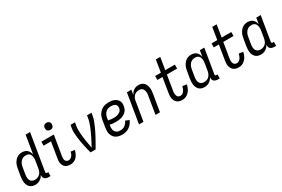

<svg xmlns="http://www.w3.org/2000/svg" viewBox="88 -1838 4323 2948"><g transform="rotate(-30 2250.0 -363.5)"><path d="M168 8Q141 8 116.5 0Q92 -8 74.5 -25Q57 -42 46.5 -65Q36 -88 32.5 -113.5Q29 -139 30.5 -166Q32 -193 36 -219L56 -339Q60 -362 66 -384.5Q72 -407 83 -428.5Q94 -450 109.5 -469Q125 -488 145 -502Q165 -516 188 -522Q211 -528 234 -528Q260 -528 284.5 -520.5Q309 -513 326.5 -497Q344 -481 354.5 -458.5Q365 -436 369 -411L422 -735H501L394 -87Q393 -82 394 -77Q395 -72 397.5 -68.5Q400 -65 405 -63.5Q410 -62 415 -62H436L435 8H403Q384 8 365.5 3Q347 -2 334 -14Q321 -26 316.5 -45Q312 -64 314 -83Q304 -63 288.5 -45.5Q273 -28 253.5 -15.5Q234 -3 211.5 2.5Q189 8 168 8ZM200 -62Q223 -62 247.5 -70Q272 -78 289.5 -95.5Q307 -113 317 -136.5Q327 -160 331 -183L351 -303Q354 -321 355.5 -339Q357 -357 354.5 -374Q352 -391 346 -407Q340 -423 328.5 -435Q317 -447 300.5 -452.5Q284 -458 266 -458Q250 -458 233 -454.5Q216 -451 201 -442Q186 -433 174 -420Q162 -407 153.5 -391.5Q145 -376 140.5 -360Q136 -344 133 -328L113 -208Q110 -191 109 -173.5Q108 -156 110.5 -139.5Q113 -123 120 -108Q127 -93 139 -82.5Q151 -72 167 -67Q183 -62 200 -62Z M790 8Q767 8 745.5 3Q724 -2 706.5 -14.5Q689 -27 678 -45.5Q667 -64 662 -85.5Q657 -107 658 -130Q659 -153 663 -175L708 -450H576L577 -520H798L739 -164Q736 -146 736.5 -128Q737 -110 744 -94.5Q751 -79 766 -70.5Q781 -62 799 -62Q817 -62 833.5 -71.5Q850 -81 861.5 -96Q873 -111 879.5 -128.5Q886 -146 890 -163L959 -154Q955 -134 947.5 -114Q940 -94 929.5 -75.5Q919 -57 904 -40.5Q889 -24 870.5 -13Q852 -2 831.5 3Q811 8 790 8ZM788 -608Q774 -608 760 -613Q746 -618 738 -629Q730 -640 727.5 -655Q725 -670 727 -685Q729 -695 734.5 -705Q740 -715 748.5 -721.5Q757 -728 767.5 -730.5Q778 -733 789 -733Q803 -733 817 -727.5Q831 -722 839.5 -711Q848 -700 850.5 -685Q853 -670 850 -655Q848 -645 842.5 -635Q837 -625 828.5 -618.5Q820 -612 809.5 -610Q799 -608 788 -608Z M1239 0H1149Q1139 -38 1129.5 -75.5Q1120 -113 1112 -151.5Q1104 -190 1097.5 -229Q1091 -268 1086.5 -307Q1082 -346 1080 -386.5Q1078 -427 1085 -468L1094 -520H1173L1164 -468Q1158 -432 1158 -397Q1158 -362 1160 -327.5Q1162 -293 1166.5 -258.5Q1171 -224 1176.5 -190Q1182 -156 1187.5 -122.5Q1193 -89 1200 -55Q1218 -89 1236.5 -122.5Q1255 -156 1271.5 -190Q1288 -224 1304 -258Q1320 -292 1334.5 -327Q1349 -362 1360.5 -397Q1372 -432 1378 -468L1387 -520H1466L1457 -468Q1450 -427 1435 -386.5Q1420 -346 1402.5 -307Q1385 -268 1365.5 -229Q1346 -190 1325 -151.5Q1304 -113 1282.5 -75.5Q1261 -38 1239 0Z M1710 8Q1681 8 1652.5 2Q1624 -4 1601 -18Q1578 -32 1561.5 -54.5Q1545 -77 1537.5 -104Q1530 -131 1530.5 -160.5Q1531 -190 1536 -219L1556 -339Q1560 -364 1568 -389Q1576 -414 1591 -436.5Q1606 -459 1626 -477.5Q1646 -496 1670.5 -507.5Q1695 -519 1720 -523.5Q1745 -528 1770 -528Q1795 -528 1819.5 -525Q1844 -522 1866 -513Q1888 -504 1906 -489.5Q1924 -475 1935.5 -454.5Q1947 -434 1949 -409.5Q1951 -385 1947 -360Q1943 -336 1933 -313Q1923 -290 1905.5 -272Q1888 -254 1865.5 -241.5Q1843 -229 1819 -222Q1795 -215 1771 -212.5Q1747 -210 1724 -210Q1696 -210 1668.5 -212.5Q1641 -215 1615 -221L1613 -208Q1610 -190 1609.5 -171.5Q1609 -153 1612.5 -136Q1616 -119 1626 -104.5Q1636 -90 1649.5 -80Q1663 -70 1680.5 -66Q1698 -62 1717 -62Q1737 -62 1758.5 -68Q1780 -74 1798 -87.5Q1816 -101 1830 -119.5Q1844 -138 1852 -158L1918 -130Q1905 -100 1883.5 -73Q1862 -46 1834 -27Q1806 -8 1774 0Q1742 8 1710 8ZM1724 -280Q1739 -280 1754.5 -281.5Q1770 -283 1785 -287Q1800 -291 1814.5 -298Q1829 -305 1841.5 -316Q1854 -327 1861 -341.5Q1868 -356 1870 -371Q1873 -391 1867 -410Q1861 -429 1845.5 -439.5Q1830 -450 1810.5 -454Q1791 -458 1771 -458Q1754 -458 1736.5 -454.5Q1719 -451 1704 -442.5Q1689 -434 1676 -421Q1663 -408 1654 -392.5Q1645 -377 1640.5 -360.5Q1636 -344 1633 -328L1627 -291Q1650 -285 1674.5 -282.5Q1699 -280 1724 -280Z M2008 0 2094 -520H2173L2159 -438Q2170 -458 2184.5 -475Q2199 -492 2218 -504.5Q2237 -517 2258.5 -522.5Q2280 -528 2301 -528Q2327 -528 2351.5 -520Q2376 -512 2393.5 -494.5Q2411 -477 2420.5 -454Q2430 -431 2434 -405.5Q2438 -380 2436 -353.5Q2434 -327 2430 -301L2380 0H2301L2352 -312Q2355 -329 2356.5 -346Q2358 -363 2355.5 -379.5Q2353 -396 2346.5 -411Q2340 -426 2329 -437Q2318 -448 2302.5 -453Q2287 -458 2270 -458Q2247 -458 2223.5 -449.5Q2200 -441 2182.5 -423.5Q2165 -406 2155.5 -383Q2146 -360 2143 -337L2087 0Z M2774 8Q2750 8 2726.5 2Q2703 -4 2685 -18Q2667 -32 2656 -52.5Q2645 -73 2640 -96Q2635 -119 2636.5 -143.5Q2638 -168 2642 -193L2684 -450H2594V-520H2696L2731 -735H2809L2774 -520H2944V-450H2762L2718 -181Q2716 -168 2715 -154Q2714 -140 2715.5 -127Q2717 -114 2721.5 -102Q2726 -90 2734 -80.5Q2742 -71 2754.5 -66.5Q2767 -62 2780 -62Q2793 -62 2806.5 -67Q2820 -72 2830.5 -81.5Q2841 -91 2848.5 -102.5Q2856 -114 2861.5 -126.5Q2867 -139 2871 -151.5Q2875 -164 2878 -177L2952 -165Q2948 -144 2940.5 -123Q2933 -102 2921.5 -82Q2910 -62 2894 -45Q2878 -28 2858.5 -15.5Q2839 -3 2817.5 2.5Q2796 8 2774 8Z M3168 8Q3141 8 3116.5 0Q3092 -8 3074.5 -25Q3057 -42 3046.5 -65Q3036 -88 3032.5 -113.5Q3029 -139 3030.5 -166Q3032 -193 3036 -219L3056 -339Q3060 -362 3066 -384.5Q3072 -407 3083 -428.5Q3094 -450 3109.5 -469Q3125 -488 3145 -502Q3165 -516 3188 -522Q3211 -528 3234 -528Q3260 -528 3284.5 -520.5Q3309 -513 3326.5 -497Q3344 -481 3354.5 -458.5Q3365 -436 3369 -411L3387 -520H3466L3394 -87Q3393 -82 3394 -77Q3395 -72 3397.5 -68.5Q3400 -65 3405 -63.5Q3410 -62 3415 -62H3436L3435 8H3403Q3384 8 3365.5 3Q3347 -2 3334 -14Q3321 -26 3316.5 -45Q3312 -64 3314 -83Q3304 -63 3288.5 -45.5Q3273 -28 3253.5 -15.5Q3234 -3 3211.5 2.5Q3189 8 3168 8ZM3200 -62Q3223 -62 3247.5 -70Q3272 -78 3289.5 -95.5Q3307 -113 3317 -136.5Q3327 -160 3331 -183L3351 -303Q3354 -321 3355.5 -339Q3357 -357 3354.5 -374Q3352 -391 3346 -407Q3340 -423 3328.5 -435Q3317 -447 3300.5 -452.5Q3284 -458 3266 -458Q3250 -458 3233 -454.5Q3216 -451 3201 -442Q3186 -433 3174 -420Q3162 -407 3153.5 -391.5Q3145 -376 3140.5 -360Q3136 -344 3133 -328L3113 -208Q3110 -191 3109 -173.5Q3108 -156 3110.5 -139.5Q3113 -123 3120 -108Q3127 -93 3139 -82.5Q3151 -72 3167 -67Q3183 -62 3200 -62Z M3774 8Q3750 8 3726.5 2Q3703 -4 3685 -18Q3667 -32 3656 -52.5Q3645 -73 3640 -96Q3635 -119 3636.5 -143.5Q3638 -168 3642 -193L3684 -450H3594V-520H3696L3731 -735H3809L3774 -520H3944V-450H3762L3718 -181Q3716 -168 3715 -154Q3714 -140 3715.5 -127Q3717 -114 3721.5 -102Q3726 -90 3734 -80.5Q3742 -71 3754.5 -66.5Q3767 -62 3780 -62Q3793 -62 3806.5 -67Q3820 -72 3830.5 -81.5Q3841 -91 3848.5 -102.5Q3856 -114 3861.5 -126.5Q3867 -139 3871 -151.5Q3875 -164 3878 -177L3952 -165Q3948 -144 3940.5 -123Q3933 -102 3921.5 -82Q3910 -62 3894 -45Q3878 -28 3858.5 -15.5Q3839 -3 3817.5 2.5Q3796 8 3774 8Z M4168 8Q4141 8 4116.5 0Q4092 -8 4074.5 -25Q4057 -42 4046.5 -65Q4036 -88 4032.5 -113.5Q4029 -139 4030.5 -166Q4032 -193 4036 -219L4056 -339Q4060 -362 4066 -384.5Q4072 -407 4083 -428.5Q4094 -450 4109.5 -469Q4125 -488 4145 -502Q4165 -516 4188 -522Q4211 -528 4234 -528Q4260 -528 4284.5 -520.5Q4309 -513 4326.5 -497Q4344 -481 4354.5 -458.5Q4365 -436 4369 -411L4387 -520H4466L4394 -87Q4393 -82 4394 -77Q4395 -72 4397.5 -68.5Q4400 -65 4405 -63.5Q4410 -62 4415 -62H4436L4435 8H4403Q4384 8 4365.5 3Q4347 -2 4334 -14Q4321 -26 4316.5 -45Q4312 -64 4314 -83Q4304 -63 4288.5 -45.5Q4273 -28 4253.5 -15.5Q4234 -3 4211.5 2.5Q4189 8 4168 8ZM4200 -62Q4223 -62 4247.5 -70Q4272 -78 4289.5 -95.5Q4307 -113 4317 -136.5Q4327 -160 4331 -183L4351 -303Q4354 -321 4355.5 -339Q4357 -357 4354.5 -374Q4352 -391 4346 -407Q4340 -423 4328.5 -435Q4317 -447 4300.5 -452.5Q4284 -458 4266 -458Q4250 -458 4233 -454.5Q4216 -451 4201 -442Q4186 -433 4174 -420Q4162 -407 4153.5 -391.5Q4145 -376 4140.5 -360Q4136 -344 4133 -328L4113 -208Q4110 -191 4109 -173.5Q4108 -156 4110.5 -139.5Q4113 -123 4120 -108Q4127 -93 4139 -82.5Q4151 -72 4167 -67Q4183 -62 4200 -62Z"/></g></svg>

Font: Iosevka Term Curly
Style: Italic
Weight: 400
Italic angle: -9°
Designer: Belleve Invis
Foundry: Belleve Invis
Version: Version 32.3.0